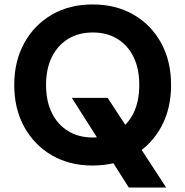

<svg xmlns="http://www.w3.org/2000/svg" viewBox="-20 -732 833 863"><path d="M559 111 303 -292H464L727 111ZM396 12Q292 12 213 -34Q134 -80 89 -161.5Q44 -243 44 -350Q44 -457 89 -538.5Q134 -620 213 -666Q292 -712 396 -712Q501 -712 580.5 -666Q660 -620 704.5 -538.5Q749 -457 749 -350Q749 -243 704.5 -161.5Q660 -80 580.5 -34Q501 12 396 12ZM397 -114Q461 -114 508 -143Q555 -172 580.5 -224.5Q606 -277 606 -350Q606 -423 580.5 -475.5Q555 -528 508 -557Q461 -586 397 -586Q333 -586 286 -557Q239 -528 213 -475.5Q187 -423 187 -350Q187 -277 213 -224.5Q239 -172 286 -143Q333 -114 397 -114Z"/></svg>

Font: DM Sans 24pt ExtraBold
Style: Regular
Weight: 800
Designer: Colophon Foundry, Jonny Pinhorn
Foundry: Colophon Foundry
Version: Version 4.004;gftools[0.9.30]